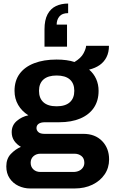

<svg xmlns="http://www.w3.org/2000/svg" viewBox="-20 -874 647 1082"><path d="M150 188.1Q114.8 188.1 83.9 173.4Q53 158.8 34.3 130.8Q15.5 102.9 15.5 63.8Q15.5 20.4 41 -6.3Q66.5 -33 97.9 -46.4Q74.7 -59.5 60.3 -80.3Q45.9 -101.2 45.9 -129.2Q45.9 -167.7 74.2 -192.1Q102.6 -216.6 139.9 -224.2Q103.1 -247.2 82.5 -282.5Q61.9 -317.7 61.9 -362Q61.9 -419.3 90.7 -458.3Q119.5 -497.3 172.9 -517.8Q226.3 -538.4 298.7 -538.4Q327.9 -538.4 353.5 -535Q379.1 -531.5 399.8 -524.6Q436.7 -546.9 450.6 -573.3Q464.5 -599.7 465.3 -616H594Q594 -579.3 580.3 -552.1Q566.6 -524.9 541.9 -507.5Q517.1 -490.1 482.2 -481.7Q508.1 -459.7 521.9 -429Q535.6 -398.3 535.6 -362.2Q535.6 -306.3 508.9 -266.8Q482.2 -227.4 432.5 -206.3Q382.8 -185.1 313.6 -185.1H233.7Q209.9 -185.1 197.7 -176.3Q185.6 -167.6 185.6 -152.2Q185.6 -139.2 196.5 -129.4Q207.4 -119.7 230.6 -119.7H449.7Q515.9 -119.7 555.4 -79.2Q594.8 -38.7 594.8 24.3Q594.8 71.7 569.7 108.7Q544.6 145.7 500.7 166.9Q456.9 188.1 400.2 188.1ZM208 95.1H392.9Q411 95.1 425 88.7Q439 82.3 447.1 70.4Q455.3 58.5 455.3 43.5Q455.3 18.2 439 5.2Q422.7 -7.8 399.2 -7.8H208Q184.4 -7.8 168.6 6.2Q152.8 20.3 152.8 43.3Q152.8 66.3 168.2 80.7Q183.6 95.1 208 95.1ZM299 -275Q348.1 -275 373.4 -297.7Q398.7 -320.3 398.7 -362.2Q398.7 -404 373.4 -426.3Q348.1 -448.5 299 -448.5Q250.8 -448.5 225.3 -426.3Q199.8 -404 199.8 -362.2Q199.8 -320.3 224.9 -297.7Q250 -275 299 -275ZM364 -854V-800Q330.3 -800 314.8 -781.4Q299.3 -762.7 299.3 -735.3H357.7V-611.1H230.8V-709Q230.8 -761.4 248 -793.4Q265.3 -825.4 295.2 -839.7Q325.2 -854 364 -854Z"/></svg>

Font: Archivo Variable SemiBold
Style: Regular
Weight: 600
Designer: Hector Gatti
Foundry: Omnibus-Type
Version: Version 2.001